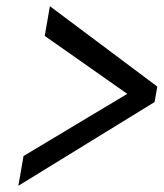

<svg xmlns="http://www.w3.org/2000/svg" viewBox="-20 -598 528 618"><path d="M140.6 -578.1 124 -482.4 389.6 -295.9 55.7 -95.7 39.1 0 477.5 -269.5 486.3 -319.3Z"/></svg>

Font: Sen-gleads
Style: Italic
Weight: 400
Designer: Kosal Sen, Philatype
Foundry: Philatype
Version: Version 1.004; ttfautohint (v1.8.3)